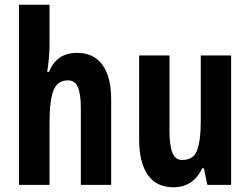

<svg xmlns="http://www.w3.org/2000/svg" viewBox="-20 -780 1056 810"><path d="M189 -589Q189 -564 186 -532Q183 -500 179 -477H187Q219 -557 305 -557Q376 -557 412.5 -506Q449 -455 449 -362V0H321V-325Q321 -385 308 -413Q295 -441 267 -441Q222 -441 205.5 -398.5Q189 -356 189 -264V0H60V-760H189Z M955 -546V0H855L840 -70H833Q795 10 712 10Q639 10 603 -43Q567 -96 567 -191V-546H695V-228Q695 -166 707.5 -135.5Q720 -105 748 -105Q797 -105 812 -147Q827 -189 827 -268V-546Z"/></svg>

Font: Noto Sans Telugu ExtraCondensed
Style: Bold
Weight: 700
Width: 2
Designer: Jelle Bosma - Monotype Design Team
Foundry: Monotype Imaging Inc.
Version: Version 2.005; ttfautohint (v1.8.4.7-5d5b)